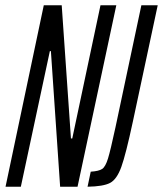

<svg xmlns="http://www.w3.org/2000/svg" viewBox="-20 -708 618 728"><path d="M1 0 146 -688H214L249 -183H254L361 -688H421L274 0H208L173 -514H169L59 0ZM418 -226 516 -688H578L484 -248Q457 -122 440 -75Q423 -28 397.5 -14.5Q372 -1 312 0L324 -57Q355 -59 367.5 -67.5Q380 -76 389.5 -107Q399 -138 418 -226Z"/></svg>

Font: Saira Ultra Condensed
Style: Italic
Weight: 400
Width: 1
Italic angle: -12°
Designer: Hector Gatti with collaboration of the Omnibus-Type team
Foundry: Omnibus-Type
Version: Version 1.001; ttfautohint (v1.8)